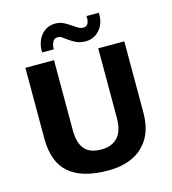

<svg xmlns="http://www.w3.org/2000/svg" viewBox="-127 -970 980 1095"><g transform="rotate(-15 363.0 -423.0)"><path d="M378 21Q224 21 147.5 -44.5Q71 -110 71 -249V-667H240V-256Q240 -179 271 -142Q302 -105 370 -105Q432 -105 466.5 -142Q501 -179 501 -256V-667H655V-249Q655 -156 619.5 -96.5Q584 -37 522 -8Q460 21 378 21ZM255 -727H186Q184 -765 198 -797.5Q212 -830 238.5 -848.5Q265 -867 299 -867Q325 -867 345.5 -857.5Q366 -848 383.5 -835.5Q401 -823 417.5 -813Q434 -803 451 -803Q468 -803 477 -817.5Q486 -832 484 -862H557Q559 -819 543.5 -788Q528 -757 502 -740.5Q476 -724 445 -724Q413 -724 391 -734Q369 -744 352 -756Q335 -768 321.5 -778Q308 -788 293 -788Q272 -788 263 -768.5Q254 -749 255 -727Z"/></g></svg>

Font: Maven Pro
Style: Bold
Weight: 700
Designer: Joe Prince
Foundry: Joe Prince
Version: Version 2.103